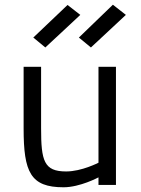

<svg xmlns="http://www.w3.org/2000/svg" viewBox="-20 -783 599 813"><path d="M397 -500V-94C397 -94 326 -57 260 -57C166 -57 154 -102 154 -240V-500H80V-239C80 -54 109 10 249 10C319 10 397 -32 397 -32V0H471V-500ZM314 -624 365 -582 513 -720 458 -763ZM121 -624 172 -582 320 -720 266 -762Z"/></svg>

Font: TitilliumText22L
Style: 400 wt
Weight: 400
Designer: Campivisivi
Foundry: Campivisivi
Version: 1.000